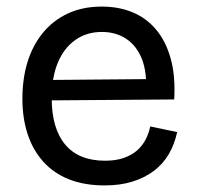

<svg xmlns="http://www.w3.org/2000/svg" viewBox="-20 -550 597 583"><path d="M298 13Q236 13 189.5 -5.5Q143 -24 111.5 -59Q80 -94 64 -142.5Q48 -191 48 -250Q48 -311 63.5 -361.5Q79 -412 110 -450Q141 -488 186 -509Q231 -530 289 -530Q341 -530 383 -512.5Q425 -495 454.5 -459.5Q484 -424 498.5 -371.5Q513 -319 509 -248L105 -245V-307L452 -310L423 -269Q427 -330 411 -370.5Q395 -411 363.5 -432Q332 -453 289 -453Q243 -453 208.5 -428.5Q174 -404 155.5 -359.5Q137 -315 137 -252Q137 -160 178 -111Q219 -62 299 -62Q332 -62 356 -70.5Q380 -79 396 -93Q412 -107 422 -126Q432 -145 436 -166L518 -149Q510 -112 492.5 -82Q475 -52 447 -31Q419 -10 382 1.5Q345 13 298 13Z"/></svg>

Font: Bricolage Grotesque 28pt
Style: Regular
Weight: 400
Version: Version 1.001;gftools[0.9.33.dev8+g029e19f]